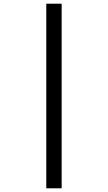

<svg xmlns="http://www.w3.org/2000/svg" viewBox="-20 -780 583 1037"><path d="M230 -760H313V237H230Z"/></svg>

Font: Noto Sans Symbols Medium
Style: Regular
Weight: 500
Version: Version 2.002